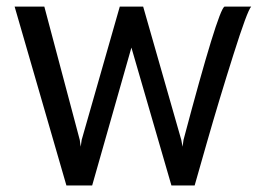

<svg xmlns="http://www.w3.org/2000/svg" viewBox="-20 -570 817 590"><path d="M263.2 0H184.1L24.9 -549.8H116.2L225.1 -140.1L228 -119.1L231 -140.1L348.1 -549.8H419.9L537.1 -140.1L541 -119.1L543.9 -140.1Q649.9 -539.6 669.9 -549.8H752Q740.2 -538.1 696.8 -400.6Q653.3 -263.2 615.7 -131.8L578.1 0H506.8L383.8 -423.8Z"/></svg>

Font: Junction Regular
Style: Regular
Weight: 500
Designer: Caroline Hadilaksono
Foundry: Caroline Hadilaksono
Version: Version 1.056